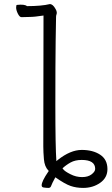

<svg xmlns="http://www.w3.org/2000/svg" viewBox="-20 -729 546 940"><path d="M252 -685Q258 -675 258 -668Q258 -661 256.5 -658Q255 -655 254.5 -647.5Q254 -640 252.5 -529.5Q251 -419 251 -215Q251 -11 256 60L263 54Q325 5 380 5Q435 5 470.5 28.5Q506 52 506 99Q506 141 470.5 166Q435 191 387 191Q354 191 326 181.5Q298 172 251 139Q234 170 230 182Q227 191 217 191Q207 191 194 189Q184 188 184 178Q184 159 216 112L219 108L216 105Q198 86 195 50.5Q192 15 192 -12L193 -653Q149 -646 123.5 -646Q98 -646 85 -645Q76 -645 67.5 -662Q59 -679 59 -692Q59 -705 63 -705Q101 -709 112 -699Q183 -699 224 -709Q239 -709 252 -685ZM380 54Q348 54 325.5 66.5Q303 79 286 95L289 99Q297 110 325 124Q352 138 382 138Q411 138 428.5 124.5Q446 111 446 98Q446 54 380 54Z"/></svg>

Font: Moon Stars Kai HW Light
Style: Regular
Weight: 300
Designer: GuiWonder
Version: Version 1.101